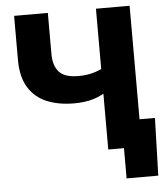

<svg xmlns="http://www.w3.org/2000/svg" viewBox="-59 -780 849 988"><g transform="rotate(-5 365.5 -286.0)"><path d="M319.3 -252Q239.3 -252 178.7 -277.3Q118.2 -302.7 84.5 -357.4Q50.8 -412.1 50.8 -500V-727.5H225.1V-515.1Q225.1 -455.1 253.9 -422.6Q282.7 -390.1 353.5 -390.1Q404.8 -390.1 444.3 -404.1Q483.9 -418 510.7 -436.5V-311.5Q463.9 -278.3 419.7 -265.1Q375.5 -252 319.3 -252ZM473.6 0V-727.5H647.5V0ZM554.7 156.2V0H510.3V-141.1H727.1L718.3 156.2Z"/></g></svg>

Font: Inter 24pt ExtraBold
Style: Regular
Weight: 800
Designer: Rasmus Andersson
Foundry: rsms
Version: Version 4.001;git-66647c0bb